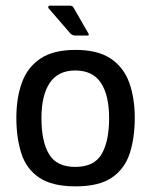

<svg xmlns="http://www.w3.org/2000/svg" viewBox="-20 -655 536 681"><path d="M248 6Q165 6 119 -25Q73 -56 55.5 -111.5Q38 -167 38 -237Q38 -307 57.5 -361.5Q77 -416 123 -447Q169 -478 248 -478Q327 -478 373 -447Q419 -416 438.5 -361.5Q458 -307 458 -237Q458 -167 440.5 -112Q423 -57 377.5 -25.5Q332 6 248 6ZM247 -63Q314 -63 340.5 -108.5Q367 -154 367 -236Q367 -317 338 -361Q309 -405 247 -405Q186 -405 156.5 -361Q127 -317 127 -236Q127 -153 154 -108Q181 -63 247 -63ZM246 -529Q237 -529 229 -537L152 -626Q150 -629 151.5 -632Q153 -635 156 -635H225Q232 -635 235.5 -633.5Q239 -632 242 -626L292 -539Q299 -529 290 -529Z"/></svg>

Font: Glory Thin Medium
Style: Regular
Weight: 500
Version: Version 1.011